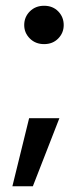

<svg xmlns="http://www.w3.org/2000/svg" viewBox="-20 -528 285 666"><path d="M133 -375Q103 -375 83.5 -394.5Q64 -414 64 -441Q64 -469 83.5 -488.5Q103 -508 133 -508Q163 -508 182 -488.5Q201 -469 201 -441Q201 -414 182 -394.5Q163 -375 133 -375ZM23 118 81 -118H186L94 118Z"/></svg>

Font: DeepMind Sans Medium
Style: Regular
Weight: 500
Designer: Jonny Pinhorn / Modifications: Colophon Foundry
Foundry: Colophon Foundry
Version: Version 1.002; ttfautohint (v1.8.2)